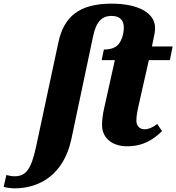

<svg xmlns="http://www.w3.org/2000/svg" viewBox="-153 -790 964 1050"><path d="M-73 240C61 240 195 167 237 -28L356 -591C373 -674 406 -703 457 -703C506 -703 524 -675 524 -641C524 -603 512 -561 486 -539C467 -524 441 -519 415 -519L403 -461H475L415 -191C409 -165 405 -131 405 -107C405 -29 468 10 541 10C633 10 688 -29 733 -73L707 -112C686 -96 662 -83 637 -83C612 -83 593 -101 593 -129C593 -148 595 -167 602 -200L661 -461H776L791 -536H678L684 -566C691 -596 695 -618 695 -637C695 -719 604 -770 457 -770C280 -770 196 -699 166 -557L45 9C17 142 -14 174 -75 174C-89 174 -107 170 -118 167L-133 232C-120 236 -92 240 -73 240Z"/></svg>

Font: Noto Serif SemiCondensed Black
Style: Italic
Weight: 900
Width: 4
Italic angle: -12°
Designer: Monotype Design Team
Foundry: Monotype Imaging Inc.
Version: Version 2.014